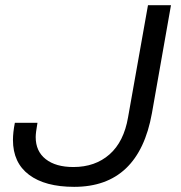

<svg xmlns="http://www.w3.org/2000/svg" viewBox="-20 -706 695 738"><path d="M265.1 12.2Q153.3 12.2 91.6 -34.2Q29.8 -80.6 29.8 -168Q29.8 -196.8 37.1 -233.9H124Q117.2 -195.3 117.2 -179.2Q117.2 -124.5 155.8 -94.2Q194.3 -64 262.2 -64Q345.7 -64 400.9 -112.5Q456.1 -161.1 472.2 -254.9L548.8 -686H637.2L564 -271Q513.2 12.2 265.1 12.2Z"/></svg>

Font: Archivo Expanded Light
Style: Italic
Weight: 300
Width: 7
Italic angle: -10°
Designer: Hector Gatti
Foundry: Omnibus-Type
Version: Version 2.001